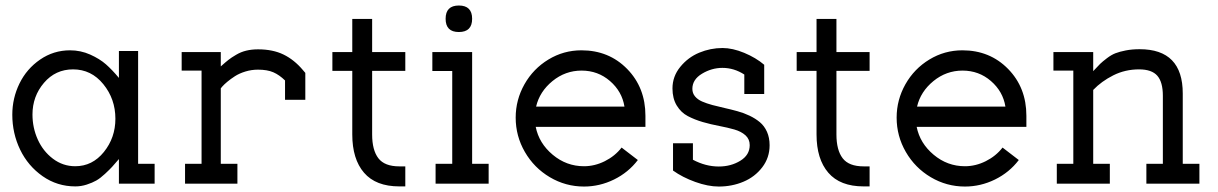

<svg xmlns="http://www.w3.org/2000/svg" viewBox="-20 -663 4398 693"><path d="M24.4 -249Q24.4 -308.6 50.3 -361.6Q76.2 -414.6 124.8 -448Q173.3 -481.4 232.9 -481.4Q271 -481.4 305.4 -466.1Q339.8 -450.7 362.3 -430.9Q384.8 -411.1 409.2 -381.8V-479H478.5V-71.8H538.1V0H409.2V-88.9Q393.1 -70.3 384.8 -61Q376.5 -51.8 359.1 -35.6Q341.8 -19.5 327.6 -11.5Q313.5 -3.4 293.2 3.2Q272.9 9.8 252 9.8Q186.5 9.8 133.8 -27.1Q81.1 -64 52.7 -122.8Q24.4 -181.6 24.4 -249ZM251.5 -63Q313.5 -63 355 -114.5Q396.5 -166 396.5 -234.4Q396.5 -305.7 353 -359.1Q309.6 -412.6 243.7 -412.6Q180.2 -412.6 138.7 -364Q97.2 -315.4 97.2 -249.5Q97.2 -202.1 116.2 -159.7Q135.3 -117.2 171.1 -90.1Q207 -63 251.5 -63Z M776.9 -71.8H836.9V0H647.9V-71.8H707.5V-408.2H635.7V-475.1H776.9V-423.3Q794.4 -439 804.7 -447Q814.9 -455.1 832.3 -465.3Q849.6 -475.6 868.9 -480.2Q888.2 -484.9 911.6 -484.9Q964.8 -484.9 1003.4 -466.1Q1042 -447.3 1073.2 -410.2L1082 -399.9V-302.7H1008.8V-372.6Q988.3 -392.6 966.6 -402.1Q944.8 -411.6 911.1 -411.6Q887.7 -411.6 865.5 -404.8Q843.3 -397.9 827.9 -387.9Q812.5 -377.9 800.5 -367.9Q788.6 -357.9 782.7 -351.1L776.9 -344.2Z M1421.4 9.8Q1336.4 9.8 1293.9 -39.6Q1251.5 -88.9 1251.5 -177.7V-407.2H1179.7V-475.1H1251.5V-594.7H1323.2V-475.1H1442.9V-407.2H1323.2V-177.7Q1323.2 -121.1 1345.7 -91.8Q1368.2 -62.5 1421.4 -62.5H1442.9V9.8Z M1612.3 -406.7H1540.5V-475.1H1684.1V-71.8H1743.7V0H1552.2V-71.8H1612.3ZM1636.2 -547.4Q1588.4 -547.4 1588.4 -595.2Q1588.4 -643.1 1636.2 -643.1Q1684.1 -643.1 1684.1 -595.2Q1684.1 -547.4 1636.2 -547.4Z M1913.6 -205.1Q1925.3 -146 1974.9 -104.5Q2024.4 -63 2087.9 -63Q2126.5 -63 2163.1 -81.3Q2199.7 -99.6 2223.6 -130.4L2282.2 -85.4Q2248 -40.5 2196.3 -15.1Q2144.5 10.3 2087.9 10.3Q2021.5 10.3 1964.6 -23.4Q1907.7 -57.1 1874.5 -114.5Q1841.3 -171.9 1841.3 -238.3Q1841.3 -302.7 1873 -358.9Q1904.8 -415 1959.5 -448.2Q2014.2 -481.4 2078.6 -481.4Q2177.7 -481.4 2243.7 -414.1Q2309.6 -346.7 2309.6 -245.1V-205.1ZM2233.9 -278.3Q2225.1 -333 2181.6 -370.6Q2138.2 -408.2 2079.1 -408.2Q2020.5 -408.2 1974.1 -370.4Q1927.7 -332.5 1915 -278.3Z M2407.2 -343.8Q2407.2 -387.2 2435.3 -421.6Q2463.4 -456.1 2503.9 -472.9Q2544.4 -489.7 2587.9 -489.7Q2624 -489.7 2666.3 -472.2Q2708.5 -454.6 2738.3 -429.2V-323.7H2666.5V-394Q2629.4 -418 2587.4 -418Q2548.8 -418 2513.9 -397Q2479 -376 2479 -342.3Q2479 -326.7 2488.5 -315.2Q2498 -303.7 2514.2 -296.6Q2530.3 -289.6 2551.3 -283.9Q2572.3 -278.3 2595.2 -273.2Q2618.2 -268.1 2641.4 -261.7Q2664.6 -255.4 2685.5 -245.4Q2706.5 -235.4 2722.7 -221.9Q2738.8 -208.5 2748.3 -187.3Q2757.8 -166 2757.8 -138.7Q2757.8 -93.8 2731.2 -59.1Q2704.6 -24.4 2663.3 -7.1Q2622.1 10.3 2574.2 10.3Q2535.6 10.3 2489.5 -6.3Q2443.4 -22.9 2409.2 -47.4V-146H2481V-86.4Q2526.9 -62 2574.2 -62Q2618.2 -62 2652.1 -82.8Q2686 -103.5 2686 -139.2Q2686 -160.6 2670.7 -174.6Q2655.3 -188.5 2630.6 -195.6Q2606 -202.6 2576.2 -208.3Q2546.4 -213.9 2516.8 -222.4Q2487.3 -231 2462.6 -243.9Q2438 -256.8 2422.6 -282.2Q2407.2 -307.6 2407.2 -343.8Z M3097.2 9.8Q3012.2 9.8 2969.7 -39.6Q2927.2 -88.9 2927.2 -177.7V-407.2H2855.5V-475.1H2927.2V-594.7H2999V-475.1H3118.7V-407.2H2999V-177.7Q2999 -121.1 3021.5 -91.8Q3043.9 -62.5 3097.2 -62.5H3118.7V9.8Z M3288.6 -205.1Q3300.3 -146 3349.9 -104.5Q3399.4 -63 3462.9 -63Q3501.5 -63 3538.1 -81.3Q3574.7 -99.6 3598.6 -130.4L3657.2 -85.4Q3623 -40.5 3571.3 -15.1Q3519.5 10.3 3462.9 10.3Q3396.5 10.3 3339.6 -23.4Q3282.7 -57.1 3249.5 -114.5Q3216.3 -171.9 3216.3 -238.3Q3216.3 -302.7 3248 -358.9Q3279.8 -415 3334.5 -448.2Q3389.2 -481.4 3453.6 -481.4Q3552.7 -481.4 3618.7 -414.1Q3684.6 -346.7 3684.6 -245.1V-205.1ZM3608.9 -278.3Q3600.1 -333 3556.6 -370.6Q3513.2 -408.2 3454.1 -408.2Q3395.5 -408.2 3349.1 -370.4Q3302.7 -332.5 3290 -278.3Z M4091.3 -412.6Q4041 -412.6 3998.3 -391.1Q3955.6 -369.6 3925.8 -338.4V-71.8H3985.8V0H3794.4V-71.8H3854V-408.2H3782.2V-475.1H3925.8V-406.2Q3941.9 -423.8 3950.7 -432.4Q3959.5 -440.9 3975.6 -453.1Q3991.7 -465.3 4006.3 -470.9Q4021 -476.6 4043.5 -481Q4065.9 -485.4 4093.3 -485.4Q4249 -485.4 4249 -325.7V-71.8H4309.1V0H4117.7V-71.8H4177.2V-317.4Q4177.2 -366.7 4157.2 -389.6Q4137.2 -412.6 4091.3 -412.6Z"/></svg>

Font: Eligible
Style: Regular
Weight: 500
Version: Version 1.1